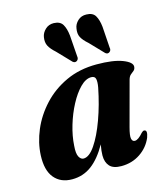

<svg xmlns="http://www.w3.org/2000/svg" viewBox="-105 -758 729 848"><g transform="rotate(-15 260.0 -334.0)"><path d="M424.5 -147.5Q414.5 -110.5 417.5 -96.8Q420.5 -83 432 -83Q447.5 -83 470.5 -110Q477.5 -117 482.5 -116.5Q499.5 -116 487.5 -82.5Q470 -41 432.2 -15.8Q394.5 9.5 346 9.5Q309 9.5 292.8 -8.2Q276.5 -26 276.5 -57.5Q276.5 -77 282 -107Q249.5 -49 210.5 -19.8Q171.5 9.5 121 9.5Q68.5 9.5 39.5 -25.5Q10.5 -60.5 13.5 -128.5Q16 -185.5 40.2 -242.8Q64.5 -300 108.8 -347.8Q153 -395.5 215 -424.2Q277 -453 355 -453Q430.5 -453 472.8 -436.8Q515 -420.5 513.5 -400Q512.5 -388.5 505.5 -383Q498.5 -377.5 490.8 -371Q483 -364.5 479 -350ZM167 -131.5Q164 -96.5 172.2 -81.2Q180.5 -66 193 -66Q219 -66 246.2 -106Q273.5 -146 297.2 -211.2Q321 -276.5 336 -352.5Q340.5 -377 337.5 -390.8Q334.5 -404.5 317.5 -404.5Q292.5 -404.5 267 -378.8Q241.5 -353 219.8 -312Q198 -271 183.8 -223.2Q169.5 -175.5 167 -131.5ZM275 -606.5 282 -510Q284.5 -497.5 276 -490.5Q266.5 -483.5 256.5 -491.5L197 -553.5Q175.5 -572.5 166.8 -589.2Q158 -606 162 -629.5Q165 -648.5 180.8 -663.5Q196.5 -678.5 220 -678Q249 -677 260.2 -658Q271.5 -639 275 -606.5ZM424 -606.5 430.5 -510Q433.5 -497 424.5 -490.5Q415.5 -483.5 405.5 -491.5L346 -553.5Q324 -572.5 315.2 -589.2Q306.5 -606 311 -629.5Q313.5 -648.5 329.5 -663.5Q345.5 -678.5 369 -677.5Q398 -677 409.2 -658Q420.5 -639 424 -606.5Z"/></g></svg>

Font: Fraunces 144pt Soft
Style: Bold Italic
Weight: 700
Italic angle: -16°
Version: Version 1.000;[b76b70a41]